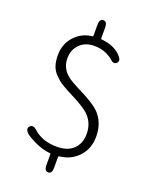

<svg xmlns="http://www.w3.org/2000/svg" viewBox="-172 -918 880 1129"><g transform="rotate(20 267.5 -354.0)"><path d="M274 122Q250 122 250 86V18Q250 12 244 12Q197 8 145 -17Q99 -40 88 -51Q62 -75 79 -94Q96 -112 123 -88Q179 -37 270 -37Q337 -37 373.5 -72.5Q410 -108 410 -168Q410 -237 362 -283Q333 -310 255 -350Q174 -391 156 -408Q143 -420 130 -433Q92 -470 92 -545Q92 -616 136 -664Q180 -712 244 -719Q250 -720 250 -726V-794Q250 -830 274 -830Q298 -830 298 -794V-726Q298 -720 304 -720Q384 -713 428 -665Q452 -638 434 -622Q416 -605 391 -631Q383 -639 356 -653Q322 -670 276 -670Q220 -670 185.5 -635.5Q151 -601 151 -548Q151 -490 194 -451Q220 -428 292 -393Q378 -350 412 -317Q468 -261 468 -172Q468 -95 421 -45.5Q374 4 304 11Q298 12 298 18V86Q298 122 274 122Z"/></g></svg>

Font: Resource Han Rounded JP Light
Style: Regular
Weight: 300
Designer: Cyano Hao (round all glyphs); Ryoko NISHIZUKA 西塚涼子 (kana, bopomofo & ideographs); Paul D. Hunt (Latin, Greek & Cyrillic)
Foundry: Cyano Hao
Version: 0.990